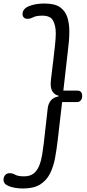

<svg xmlns="http://www.w3.org/2000/svg" viewBox="-38 -966 492 1091"><path d="M215 -946Q273 -946 303 -925Q333 -904 344.5 -868Q356 -832 356 -787Q356 -760 353.5 -730.5Q351 -701 347 -671L322 -451H402Q429 -451 429 -420Q429 -404 420.5 -395Q412 -386 401 -386H315L290 -170Q284 -118 275 -69Q266 -20 246.5 19.5Q227 59 190.5 82Q154 105 94 105Q49 105 15.5 93Q-18 81 -18 56Q-18 39 -8.5 28.5Q1 18 17 18Q33 18 48.5 27Q64 36 99 36Q133 36 153.5 19.5Q174 3 185 -25Q196 -53 201.5 -86.5Q207 -120 211 -154L233 -349Q236 -377 251 -395Q266 -413 294 -418L295 -422Q274 -427 262 -443.5Q250 -460 250 -490Q250 -503 254.5 -539Q259 -575 264.5 -620.5Q270 -666 274.5 -708.5Q279 -751 279 -777Q279 -819 264 -848Q249 -877 203 -877Q168 -877 151 -868Q134 -859 118 -859Q105 -859 97.5 -866.5Q90 -874 90 -885Q90 -916 126.5 -931Q163 -946 215 -946Z"/></svg>

Font: Kite One
Style: Regular
Weight: 400
Designer: Eduardo Rodriguez Tunni
Foundry: Eduardo Rodriguez Tunni
Version: Version 1.002; ttfautohint (v1.8.4.7-5d5b);gftools[0.9.23]